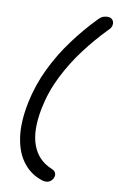

<svg xmlns="http://www.w3.org/2000/svg" viewBox="-112 -870 730 1190"><g transform="rotate(10 252.5 -275.0)"><path d="M266.6 261.4Q254 261.4 244.1 258.7Q234.2 256 214.4 247.6Q152.6 220.2 112.1 161.2Q71.6 102.2 59.8 12.1Q48 -78 72.4 -200Q96.4 -316.4 147.1 -420.9Q197.8 -525.4 265.9 -616.9Q334 -708.4 409.2 -785.4Q425.2 -802 439.6 -806.5Q454 -811 465.4 -811Q480.6 -811 490.2 -804.3Q499.8 -797.6 503.3 -787.1Q506.8 -776.6 504.4 -765Q503.6 -756.8 498 -748.1Q492.4 -739.4 478.8 -726.2Q410.8 -656.4 346.3 -571.2Q281.8 -486 232.3 -387.7Q182.8 -289.4 160.8 -180Q132.8 -37 165.3 51.3Q197.8 139.6 282.6 175.2Q303.2 183 310 194.6Q316.8 206.2 314.2 219.6Q311.8 231.6 304.9 240.9Q298 250.2 287.9 255.8Q277.8 261.4 266.6 261.4Z"/></g></svg>

Font: Shantell Sans Light
Style: Italic
Weight: 300
Italic angle: -11°
Designer: Stephen Nixon, Anya Danilova, Shantell Martin
Foundry: Arrow Type
Version: Version 1.008;[ac192a2d6]